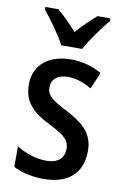

<svg xmlns="http://www.w3.org/2000/svg" viewBox="-88 -817 565 878"><g transform="rotate(10 195.0 -378.0)"><path d="M152 -606H249C272 -651 320 -715 352 -754V-766H292C260 -737 234 -714 201 -676C170 -710 138 -744 110 -766H50V-754C84 -712 130 -649 152 -606ZM356 -150C356 -234 306 -273 230 -314C155 -352 132 -370 132 -408C132 -445 160 -469 208 -469C247 -469 284 -455 318 -435L351 -512C307 -537 261 -550 207 -550C105 -550 37 -495 37 -405C37 -320 84 -280 162 -240C238 -203 258 -181 258 -144C258 -100 230 -74 175 -74C126 -74 73 -93 37 -117V-21C74 -2 120 10 179 10C290 10 356 -46 356 -150Z"/></g></svg>

Font: Noto Sans Arabic Cond Med
Style: Regular
Weight: 500
Width: 3
Designer: Monotype Design Team, Nadine Chahine, Nizar Qandah and Khaled Hosny
Foundry: Monotype Imaging Inc.
Version: Version 2.012